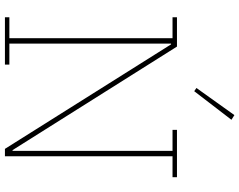

<svg xmlns="http://www.w3.org/2000/svg" viewBox="-116 -855 971 779"><g transform="rotate(90 369.5 -465.5)"><path d="M50 -18H135V-680H50V-698H169L589 -31H592V-680H507V-698H699V-680H614V0H584L160 -674H157V-18H242V0H50ZM337 -777 447 -931 466 -919 350 -768Z"/></g></svg>

Font: IBM Plex Serif Thin
Style: Regular
Weight: 100
Designer: Mike Abbink, Paul van der Laan, Pieter van Rosmalen
Foundry: Bold Monday
Version: Version 3.001